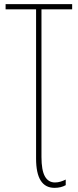

<svg xmlns="http://www.w3.org/2000/svg" viewBox="-20 -734 376 926"><path d="M243 172Q154 172 154 31V-689H7V-714H328V-689H180V23Q180 87 196.5 116.5Q213 146 245 146Q259 146 272 142Q285 138 297 132V159Q274 172 243 172Z"/></svg>

Font: Noto Sans ExtraCondensed Thin
Style: Regular
Weight: 100
Width: 2
Designer: Monotype Design Team
Foundry: Monotype Imaging Inc.
Version: Version 2.013; ttfautohint (v1.8.4.7-5d5b)